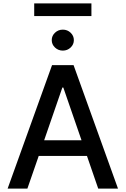

<svg xmlns="http://www.w3.org/2000/svg" viewBox="-20 -1111 740 1131"><path d="M141.3 0H24.9L286.6 -727.3H413.4L675.1 0H558.6L492.2 -192.5H208.1ZM240.1 -284.8H460.2L353 -595.2H347.3ZM518.5 -1090.9V-1016.3H181.5V-1090.9ZM350.1 -812.9Q323.2 -812.9 304 -831Q284.8 -849.1 284.8 -874.6Q284.8 -900.2 304 -918.3Q323.2 -936.4 350.1 -936.4Q376.8 -936.4 396 -918.3Q415.1 -900.2 415.1 -874.6Q415.1 -849.1 396 -831Q376.8 -812.9 350.1 -812.9Z"/></svg>

Font: Inter Zeller Medium
Style: Regular
Weight: 500
Designer: Rasmus Andersson; Joe Bland
Foundry: zeller
Version: Version 3.015;git-dec3a8cb1